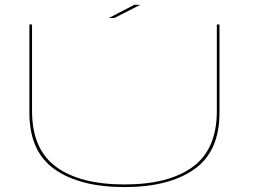

<svg xmlns="http://www.w3.org/2000/svg" viewBox="-20 -776 1075 800"><path d="M498.5 3.5Q313.5 3.5 208 -70.5Q102.5 -144.5 102.5 -306V-674H113.5V-313.5Q113.5 -154.5 213.5 -81Q313.5 -7.5 498.5 -7.5Q683.5 -7.5 783.5 -81Q883.5 -154.5 883.5 -313.5V-674H894.5V-306Q894.5 -144.5 789 -70.5Q683.5 3.5 498.5 3.5ZM433.5 -701 539.5 -756H564.5L456.5 -701Z"/></svg>

Font: Anybody UltraExpanded Thin
Style: Regular
Weight: 100
Width: 9
Designer: Tyler Finck
Foundry: Etcetera Type Company
Version: Version 1.010; ttfautohint (v1.8.3) -l 8 -r 50 -G 200 -x 14 